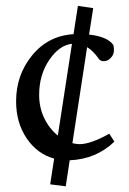

<svg xmlns="http://www.w3.org/2000/svg" viewBox="-20 -658 444 663"><path d="M207 -14.6 153.3 -21.5 167 -110.4Q108.4 -126.5 72 -180.4Q35.6 -234.4 35.6 -308.1Q35.6 -399.4 91.1 -467Q146.5 -534.7 233.9 -540L249 -637.7L301.8 -629.9L287.6 -538.6Q351.1 -531.7 371.6 -502.4Q373.5 -492.7 373.5 -483.9Q373.5 -469.7 362.8 -458.3Q352.1 -446.8 338.4 -446.8Q326.7 -446.8 321.3 -454.6Q301.8 -482.9 280.8 -495.1L230 -163.6Q244.6 -160.2 254.4 -160.2Q293 -160.2 357.4 -196.3L375 -168.9Q312 -108.4 220.7 -104.5ZM115.2 -330.6Q115.2 -286.6 132.8 -250Q150.4 -213.4 179.7 -189.9L228.5 -506.8Q184.6 -502 149.9 -450.7Q115.2 -399.4 115.2 -330.6Z"/></svg>

Font: Elstob 10pt
Style: Regular
Weight: 400
Designer: Peter S. Baker
Version: Version 1.015